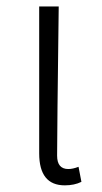

<svg xmlns="http://www.w3.org/2000/svg" viewBox="-20 -553 310 586"><path d="M177.7 12.7Q99.6 12.7 99.6 -85V-533.2H159.2Q154.3 -147.5 154.3 -78.1Q154.3 -37.1 188.5 -37.1Q202.1 -37.1 219.7 -43.9L228.5 2Q207 12.7 177.7 12.7Z"/></svg>

Font: Bpmf Zihi Sans Light
Style: Light
Weight: 300
Foundry: But Ko
Version: Version 1.320